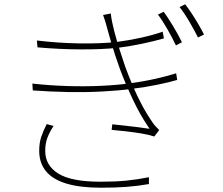

<svg xmlns="http://www.w3.org/2000/svg" viewBox="-20 -840 1040 896"><path d="M744 -785Q761 -762 786 -721Q811 -680 829 -643L801 -628Q786 -660 762.5 -701.5Q739 -743 717 -772ZM844 -820Q856 -805 872 -781Q888 -757 904 -730Q920 -703 932 -679L904 -665Q888 -697 864.5 -737.5Q841 -778 818 -807ZM152 -651Q251 -639 350 -637.5Q449 -636 523 -644Q578 -651 635.5 -663.5Q693 -676 739 -692L745 -661Q701 -648 643.5 -636Q586 -624 531 -617Q456 -609 356 -609.5Q256 -610 155 -619ZM131 -450Q212 -441 294.5 -438.5Q377 -436 452.5 -439.5Q528 -443 584 -451Q646 -459 706 -472.5Q766 -486 802 -498L807 -467Q770 -456 714 -444.5Q658 -433 593 -425Q533 -417 457 -413Q381 -409 298 -410.5Q215 -412 133 -418ZM481 -705Q477 -722 471.5 -739.5Q466 -757 461 -770L497 -777Q501 -741 513 -695Q525 -649 539.5 -604Q554 -559 565 -527Q581 -484 599.5 -440Q618 -396 641 -352.5Q664 -309 693 -267Q699 -258 707 -249.5Q715 -241 723 -233L700 -203Q672 -212 638 -217.5Q604 -223 569 -227Q534 -231 501 -234L504 -260Q553 -255 603 -249Q653 -243 678 -239Q635 -301 600 -375.5Q565 -450 540 -517Q528 -550 517 -583.5Q506 -617 497 -648.5Q488 -680 481 -705ZM230 -252Q212 -225 201.5 -198Q191 -171 191 -136Q191 -68 252 -30Q313 8 449 8Q518 8 569 3Q620 -2 675 -13V19Q623 28 570.5 32Q518 36 451 36Q355 36 291 17Q227 -2 195 -40.5Q163 -79 163 -136Q163 -173 172.5 -201.5Q182 -230 198 -261Z"/></svg>

Font: Noto Sans KR Thin
Style: Regular
Weight: 100
Designer: Ryoko NISHIZUKA 西塚涼子 (kana, bopomofo & ideographs); Paul D. Hunt (Latin, Greek & Cyrillic); Sandoll Communications 산돌커뮤니
Foundry: Adobe
Version: Version 2.004-H2;hotconv 1.0.118;makeotfexe 2.5.65603